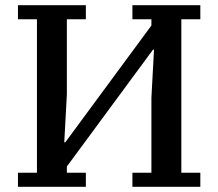

<svg xmlns="http://www.w3.org/2000/svg" viewBox="-20 -718 839 738"><path d="M49 -54H122V-644H49V-698H310V-644H237V-355L227 -171H231L562 -620V-644H489V-698H750V-644H677V-54H750V0H489V-54H562V-343L572 -527H568L237 -78V-54H310V0H49Z"/></svg>

Font: IBM Plex Serif Medium
Style: Regular
Weight: 500
Designer: Mike Abbink, Paul van der Laan, Pieter van Rosmalen
Foundry: Bold Monday
Version: Version 2.5